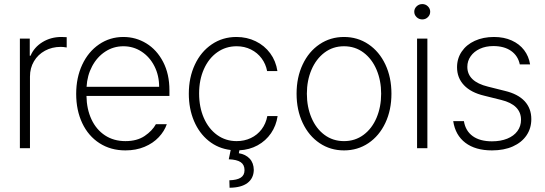

<svg xmlns="http://www.w3.org/2000/svg" viewBox="-20 -717 2639 929"><path d="M76.2 -530.3H124V-447.3H127.9Q145 -488.3 185.5 -513.2Q226.1 -538.1 277.3 -538.1L302.7 -537.1V-487.3Q285.2 -490.2 274.4 -490.2Q231.9 -490.2 197.8 -471.7Q163.6 -453.1 144.3 -420.4Q125 -387.7 125 -346.7V0H76.2Z M348.6 -262.7Q348.6 -341.3 377.9 -404.1Q407.2 -466.8 459.5 -502.4Q511.7 -538.1 577.1 -538.1Q637.2 -538.1 688 -507.1Q738.8 -476.1 769.3 -417.5Q799.8 -358.9 799.8 -280.3V-252.9H398.4Q399.4 -189 422.6 -139.4Q445.8 -89.8 488 -62Q530.3 -34.2 586.9 -34.2Q643.1 -34.2 679.9 -59.1Q716.8 -84 734.4 -116.2H787.1Q775.4 -82 748 -53Q720.7 -23.9 679.4 -6.6Q638.2 10.7 586.9 10.7Q515.6 10.7 461.4 -24.2Q407.2 -59.1 377.9 -121.3Q348.6 -183.6 348.6 -262.7ZM750 -296.9Q750 -351.6 727.3 -396.5Q704.6 -441.4 665 -467.3Q625.5 -493.2 577.1 -493.2Q528.8 -493.2 489.3 -467.3Q449.7 -441.4 425.8 -396.5Q401.9 -351.6 398.9 -296.9Z M1124 -538.1Q1174.8 -538.1 1217.3 -517.3Q1259.8 -496.6 1287.4 -459.2Q1314.9 -421.9 1322.3 -373H1272.5Q1266.1 -407.2 1245.8 -434.6Q1225.6 -461.9 1194.3 -477.5Q1163.1 -493.2 1125 -493.2Q1072.3 -493.2 1031 -463.9Q989.7 -434.6 966.6 -382.6Q943.4 -330.6 943.4 -264.6Q943.4 -198.7 966.3 -146.2Q989.3 -93.8 1030.5 -64Q1071.8 -34.2 1125 -34.2Q1162.6 -34.2 1193.8 -49.1Q1225.1 -64 1245.8 -91.3Q1266.6 -118.7 1273.4 -155.3H1323.2Q1316.4 -108.9 1291.3 -72.3Q1266.1 -35.6 1226.6 -13.9Q1187 7.8 1138.2 10.3L1135.7 24.4Q1168.5 29.8 1188 50.5Q1207.5 71.3 1208 105.5Q1207 146 1177.2 168.5Q1147.5 190.9 1090.8 191.4L1089.8 155.3Q1126.5 154.3 1144.8 142.6Q1163.1 130.9 1163.1 106.4Q1163.1 80.1 1144.5 67.6Q1126 55.2 1086.9 53.7L1096.2 8.8Q1035.6 1.5 989.7 -35.4Q943.8 -72.3 918.7 -131.6Q893.6 -190.9 893.6 -263.7Q893.6 -341.8 922.9 -404.3Q952.1 -466.8 1004.6 -502.4Q1057.1 -538.1 1124 -538.1Z M1415 -263.7Q1415 -342.8 1444.6 -405.3Q1474.1 -467.8 1526.4 -502.9Q1578.6 -538.1 1644.5 -538.1Q1710.4 -538.1 1762.7 -502.9Q1814.9 -467.8 1844.5 -405.3Q1874 -342.8 1874 -263.7Q1874 -184.6 1844.5 -122.1Q1814.9 -59.6 1762.7 -24.4Q1710.4 10.7 1644.5 10.7Q1578.6 10.7 1526.4 -24.4Q1474.1 -59.6 1444.6 -122.1Q1415 -184.6 1415 -263.7ZM1824.2 -263.7Q1824.2 -327.1 1802 -379.6Q1779.8 -432.1 1739 -462.6Q1698.2 -493.2 1644.5 -493.2Q1590.8 -493.2 1550 -462.4Q1509.3 -431.6 1487.1 -379.4Q1464.8 -327.1 1464.8 -263.7Q1464.8 -199.7 1487.1 -147.2Q1509.3 -94.7 1550 -64.5Q1590.8 -34.2 1644.5 -34.2Q1698.2 -34.2 1739 -64.5Q1779.8 -94.7 1802 -147.2Q1824.2 -199.7 1824.2 -263.7Z M1998 -530.3H2047.9V0H1998ZM1984.4 -660.2Q1984.4 -675.3 1995.8 -686.3Q2007.3 -697.3 2023.4 -697.3Q2039.1 -697.3 2050.3 -686.3Q2061.5 -675.3 2061.5 -660.2Q2061.5 -645 2050.3 -634Q2039.1 -623 2023.4 -623Q2007.3 -623 1995.8 -634Q1984.4 -645 1984.4 -660.2Z M2367.2 -494.1Q2330.6 -494.1 2302 -481Q2273.4 -467.8 2257.3 -444.8Q2241.2 -421.9 2241.2 -393.6Q2241.2 -322.3 2340.8 -297.9L2422.9 -277.3Q2486.3 -262.2 2518.6 -227.3Q2550.8 -192.4 2550.8 -140.6Q2550.8 -96.2 2527.6 -62Q2504.4 -27.8 2461.4 -8.5Q2418.5 10.7 2360.4 10.7Q2280.3 10.7 2231.7 -26.1Q2183.1 -63 2172.9 -130.9H2224.6Q2232.4 -83.5 2267.3 -58.3Q2302.2 -33.2 2360.4 -33.2Q2402.3 -33.2 2434.3 -46.1Q2466.3 -59.1 2483.6 -82.8Q2501 -106.4 2501 -137.7Q2501 -173.3 2477.1 -197.5Q2453.1 -221.7 2405.3 -233.4L2323.2 -253.9Q2258.8 -269 2225.1 -304.7Q2191.4 -340.3 2191.4 -391.6Q2191.4 -434.1 2214.1 -467.5Q2236.8 -501 2277.3 -519.5Q2317.9 -538.1 2370.1 -538.1Q2418.5 -538.1 2455.8 -521.2Q2493.2 -504.4 2515.9 -474.6Q2538.6 -444.8 2544.9 -405.3H2495.1Q2486.3 -447.3 2452.9 -470.7Q2419.4 -494.1 2367.2 -494.1Z"/></svg>

Font: Pretendard GOV ExtraLight
Style: Regular
Weight: 200
Designer: Base glyphs from Inter by Rasmus Andersson; Hangeul glyphs from Noto Sans CJK(Source Han Sans) by Jang Soo-young and Kan
Foundry: Kil Hyung-jin
Version: Version 1.309